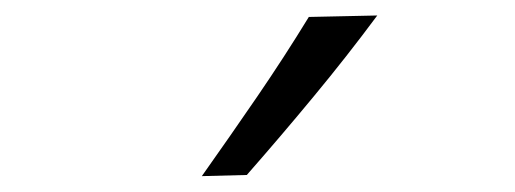

<svg xmlns="http://www.w3.org/2000/svg" viewBox="-20 -832 665 248"><path d="M240.7 -604.5Q277.3 -656.2 312.3 -707.3Q347.2 -758.3 378.9 -810.1L467.3 -812Q428.2 -759.3 385.7 -708Q343.3 -656.7 298.8 -606Z"/></svg>

Font: Pinar-FD Regular
Style: FD-Regular
Weight: 400
Designer: Amin Abedi
Version: Version 3.000